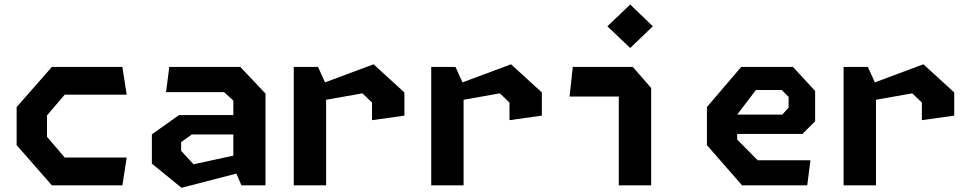

<svg xmlns="http://www.w3.org/2000/svg" viewBox="-20 -836 4380 866"><path d="M214 0H532L551.5 -125.5H272L192 -219V-315.5L272 -409H551.5L532 -534H214L55 -353V-181.5Z M1069 0H1177.5V-414L1064 -534H743.5L729 -420.5H990.5L1032.5 -382.5V-317H787.5L665 -230V-98L798.5 11L1046 -53ZM797 -155.5V-195L845 -229.5H1032.5V-134L853 -95Z M1658 -294 1804 -314.5V-419L1665 -546L1446 -464.5L1414.5 -534H1305V0H1451V-386L1614.5 -415L1658 -373.5Z M2278 -294 2424 -314.5V-419L2285 -546L2066 -464.5L2034.5 -534H1925V0H2071V-386L2234.5 -415L2278 -373.5Z M2771 0H2917V-439L2834.5 -534H2563.5L2549 -400.5H2771ZM2822.5 -619.5 2924.5 -717.5 2822.5 -815.5 2719.5 -717.5Z M3327 0H3621L3635.5 -113H3397.5L3305 -206.5V-232H3599.5L3656.5 -289V-426L3556.5 -534H3323L3168.5 -353V-181.5ZM3305 -319 3389.5 -430H3506L3537 -399V-351L3508.5 -319Z M4138 -294 4284 -314.5V-419L4145 -546L3926 -464.5L3894.5 -534H3785V0H3931V-386L4094.5 -415L4138 -373.5Z"/></svg>

Font: Monaspace Krypton
Style: Bold
Weight: 700
Designer: Riley Cran & the Lettermatic Team
Foundry: Lettermatic
Version: Version 1.200 (Monaspace Krypton)